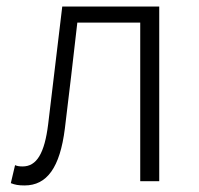

<svg xmlns="http://www.w3.org/2000/svg" viewBox="-20 -553 606 586"><path d="M55 13C123 13 163 -41 178 -161C191 -269 204 -376 216 -484H408V0H466V-533H170C155 -412 142 -295 127 -174C116 -85 92 -45 49 -45C40 -45 32 -46 26 -49L13 6C26 11 36 13 55 13Z"/></svg>

Font: Spoqa Han Sans Neo Light
Style: Regular
Weight: 300
Designer: [Spoqa Han Sans Neo] Dong-huui Kim ___ Younghwa Kang ___ Yujin Lee ___ [Noto Sans] Ryoko NISHIZUKA ____ (kana & ideograp
Foundry: Spoqa (http://www.spoqa-han-sans.com)
Version: Version 1.100;hotconv 1.0.109;makeotfexe 2.5.65596